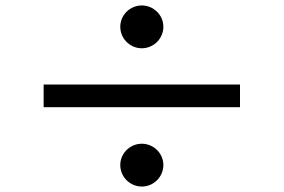

<svg xmlns="http://www.w3.org/2000/svg" viewBox="-20 -729 1040 704"><path d="M500 -709C457 -709 421 -674 421 -631C421 -587 457 -552 500 -552C543 -552 579 -587 579 -631C579 -674 543 -709 500 -709ZM860 -419H140V-336H860ZM500 -202C457 -202 421 -167 421 -124C421 -80 457 -45 500 -45C543 -45 579 -80 579 -124C579 -167 543 -202 500 -202Z"/></svg>

Font: Noto Sans JP Medium
Style: Regular
Weight: 500
Designer: Ryoko NISHIZUKA 西塚涼子 (kana, bopomofo & ideographs); Paul D. Hunt (Latin, Greek & Cyrillic); Sandoll Communications 산돌커뮤니
Foundry: Adobe
Version: Version 2.004;hotconv 1.0.118;makeotfexe 2.5.65603